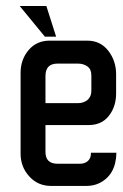

<svg xmlns="http://www.w3.org/2000/svg" viewBox="-20 -613 404 633"><path d="M165 -492.2H127.9L44.9 -593.3H132.8ZM363.8 -109.4Q362.3 -35.6 306.6 -8.8Q288.1 0 264.2 0H148.4Q105 0 76.7 -31.2Q47.9 -62.5 47.9 -106.4V-373Q47.9 -416.5 74.2 -447.8Q100.6 -479 143.6 -479H267.6Q311 -479 336.9 -445.8Q362.8 -412.6 362.8 -368.2V-304.7Q362.8 -261.7 338.9 -231Q314.9 -200.7 272.5 -200.7H129.9V-112.3Q129.9 -73.2 169.4 -73.2H243.7Q260.3 -73.2 270.3 -82.8Q280.3 -92.3 279.8 -109.4ZM169.4 -403.3Q129.9 -403.3 129.9 -362.3V-272.9H236.8Q255.4 -272.9 268.3 -283.4Q281.2 -293.9 281.2 -314V-364.3Q281.2 -384.8 268.3 -394Q255.4 -403.3 236.8 -403.3Z"/></svg>

Font: Uroob
Style: Regular
Weight: 400
Designer: Hussain K H
Foundry: Swanthanthra Malayalam Computing(http://smc.org.in)
Version: Version 2.0.0+20200101